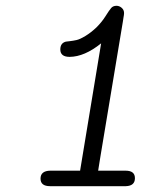

<svg xmlns="http://www.w3.org/2000/svg" viewBox="-20 -639 565 659"><path d="M119.1 -25.9Q119.1 -52.7 152.8 -53.2H254.9L327.1 -490.2Q270 -444.3 219.2 -443.8Q187 -443.8 187 -469.2Q187 -491.2 206.1 -496.1Q207 -496.1 219 -497.6Q231 -499 242.4 -501.5Q253.9 -503.9 272.9 -515.4Q292 -526.9 311 -544.9Q330.1 -564 342.5 -584Q355 -604 361.6 -611.6Q368.2 -619.1 379.9 -619.1Q389.6 -619.1 397.7 -612.1Q405.8 -605 405.8 -594.2Q405.8 -588.4 403.8 -578.6Q401.9 -568.8 401.9 -565.9L325.2 -105Q324.2 -97.2 321 -79.1Q317.9 -61 316.9 -53.2H411.1Q443.4 -53.2 443.1 -27.1Q442.9 -1 412.1 0H151.9Q119.1 0 119.1 -25.9Z"/></svg>

Font: CMU Typewriter Text
Style: LightOblique
Weight: 200
Italic angle: -9.46001°
Version: Version 0.7.0